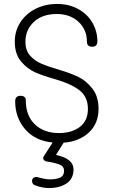

<svg xmlns="http://www.w3.org/2000/svg" viewBox="-20 -727 574 974"><path d="M302 -2 264 59Q353 78 353 132Q353 180 317.5 203.5Q282 227 229 227Q195 227 158 213Q149 210 145 202Q141 194 143 186Q145 178 153 173.5Q161 169 171 172Q211 183 233 183Q267 183 286 173.5Q305 164 305 139Q305 118 285 109Q265 100 222 93Q209 92 203 85Q197 78 200 69L247 -4Q157 -13 107 -72Q57 -131 57 -213Q57 -241 84 -241Q111 -241 111 -217Q111 -140 157 -96Q203 -52 279 -52Q345 -52 385.5 -83.5Q426 -115 426 -174Q426 -236 382.5 -269.5Q339 -303 254 -327Q200 -342 159.5 -359.5Q119 -377 87 -415Q55 -453 55 -515Q55 -571 84 -615Q113 -659 162 -683Q211 -707 268 -707Q331 -707 378 -680.5Q425 -654 449.5 -610.5Q474 -567 474 -518Q474 -490 448 -490Q421 -490 421 -515Q421 -576 378.5 -616Q336 -656 268 -656Q195 -656 152 -616Q109 -576 109 -515Q109 -472 132 -445.5Q155 -419 190 -404Q225 -389 286 -371Q338 -356 378 -336.5Q418 -317 449 -277Q480 -237 480 -175Q480 -101 431 -55Q382 -9 302 -3Z"/></svg>

Font: Mali Light
Style: Regular
Weight: 300
Designer: Kitiyaporn Chalermlarp | Katatrad Aksorn Co.,Ltd.
Foundry: Cadson Demak Co.,Ltd.
Version: Version 1.000; ttfautohint (v1.6)